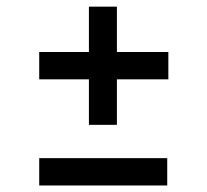

<svg xmlns="http://www.w3.org/2000/svg" viewBox="-20 -612 630 583"><path d="M335 -454.1H491.2V-371.1H335V-232.9H250V-371.1H99.1V-454.1H250V-591.8H335ZM99.1 -48.8V-131.8H487.8V-48.8Z"/></svg>

Font: BioRhyme
Style: Regular
Weight: 400
Designer: Aoife Mooney
Foundry: Aoife Mooney Type
Version: Version 1.500;PS 001.500;hotconv 1.0.88;makeotf.lib2.5.64775